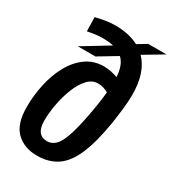

<svg xmlns="http://www.w3.org/2000/svg" viewBox="-182 -835 844 942"><g transform="rotate(30 240.0 -364.0)"><path d="M183 -555H83L231 -645Q205 -651 170 -651Q143 -651 123.5 -647.5Q104 -644 85 -641L83 -720Q107 -726 134 -731Q161 -736 191 -736Q271 -736 325 -707L377 -738H480L371 -673Q434 -608 434 -482Q434 -447 429.5 -406.5Q425 -366 418 -318Q398 -195 367 -123.5Q336 -52 289.5 -21Q243 10 177 10Q105 10 60 -33Q15 -76 15 -173Q15 -238 29 -302Q43 -366 71.5 -418.5Q100 -471 143.5 -502.5Q187 -534 244 -534Q264 -534 284.5 -530Q305 -526 323 -519Q320 -585 286 -617ZM123 -158Q123 -76 185 -76Q212 -76 233 -97.5Q254 -119 272 -176.5Q290 -234 308 -341Q312 -366 315 -388Q318 -410 320 -430Q306 -439 290.5 -443Q275 -447 261 -447Q228 -447 202.5 -419Q177 -391 159.5 -347Q142 -303 132.5 -252.5Q123 -202 123 -158Z"/></g></svg>

Font: Georama SemiCondensed SemiBold
Style: Italic
Weight: 600
Width: 4
Italic angle: -9°
Designer: Jean-Baptiste Levee
Foundry: Production Type
Version: Version 1.000